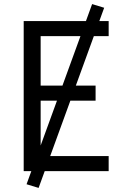

<svg xmlns="http://www.w3.org/2000/svg" viewBox="-20 -838 640 940"><path d="M96 0V-735H512V-661H179V-419H448V-345H179V-74H512V0ZM169 82 110 64 431 -818 490 -800Z"/></svg>

Font: Iosevka Curly Extended
Style: Regular
Weight: 400
Width: 7
Monospace: yes
Designer: Belleve Invis
Foundry: Belleve Invis
Version: Version 11.1.0; ttfautohint (v1.8.3)